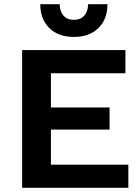

<svg xmlns="http://www.w3.org/2000/svg" viewBox="-20 -900 673 920"><path d="M495 -880Q495 -808 451.5 -765.5Q408 -723 334 -723Q260 -723 216.5 -765.5Q173 -808 173 -880H266Q266 -847 283.5 -826Q301 -805 334 -805Q367 -805 384.5 -826Q402 -847 402 -880ZM86 0V-660H581V-549H224V-385H505V-279H224V-111H595V0Z"/></svg>

Font: Elaine Sans SemiBold
Style: Regular
Weight: 600
Designer: Wei Huang
Foundry: Wei Huang
Version: Version 2.001;December 24, 2019;FontCreator 12.0.0.2547 64-b